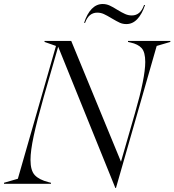

<svg xmlns="http://www.w3.org/2000/svg" viewBox="-73 -916 869 957"><path d="M-53 -5 16 -25 206 -687 149 -707V-712H282L530 -110L600 -353Q651 -529 651 -607Q651 -656 633 -676Q615 -696 578 -704L565 -707V-712H776V-707L708 -687L505 21H502L217 -683L145 -433Q111 -313 95 -238.5Q79 -164 79 -119Q79 -66 100.5 -43Q122 -20 169 -8L181 -5V0H-53ZM412 -853Q429 -853 444.5 -846Q460 -839 483 -825Q510 -809 524.5 -802.5Q539 -796 557 -796Q588 -796 611.5 -821Q635 -846 650 -891H645Q627 -839 584 -839Q567 -839 551 -846Q535 -853 512 -867Q490 -881 473.5 -888.5Q457 -896 439 -896Q408 -896 384.5 -872Q361 -848 346 -802H351Q369 -853 412 -853Z"/></svg>

Font: Nyght Serif Light Italic
Style: Regular
Weight: 300
Italic angle: -16°
Designer: Maksym Kobuzan
Version: Version 0.410